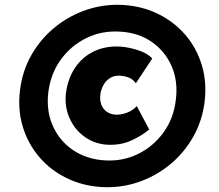

<svg xmlns="http://www.w3.org/2000/svg" viewBox="-20 -716 921 807"><path d="M607 -172Q579 -147 532 -125.5Q485 -104 426 -108Q372 -113 331.5 -144Q291 -175 271 -222.5Q251 -270 257 -324Q265 -385 295 -430.5Q325 -476 374.5 -500Q424 -524 487 -520Q519 -518 559 -505.5Q599 -493 620 -470L551 -366Q538 -384 520 -390.5Q502 -397 483 -398Q460 -399 442.5 -388Q425 -377 415 -359Q405 -341 402 -320Q399 -298 405 -279Q411 -260 426.5 -248Q442 -236 465 -234Q487 -233 511.5 -241.5Q536 -250 555 -270ZM405 70Q326 65 259 32Q192 -1 145 -56Q98 -111 76 -182.5Q54 -254 64 -336Q74 -419 113 -486.5Q152 -554 212 -602.5Q272 -651 346 -675.5Q420 -700 499 -695Q579 -690 645.5 -657Q712 -624 759 -569.5Q806 -515 828 -443Q850 -371 840 -288Q830 -207 791 -139Q752 -71 692 -22.5Q632 26 558.5 50.5Q485 75 405 70ZM419 -42Q495 -37 559.5 -68.5Q624 -100 667 -159Q710 -218 719 -296Q729 -374 701.5 -437.5Q674 -501 617.5 -540Q561 -579 485 -583Q409 -588 344 -556.5Q279 -525 236 -466Q193 -407 183 -328Q174 -250 202 -187Q230 -124 286.5 -85.5Q343 -47 419 -42Z"/></svg>

Font: Josefin Sans Thin
Style: Bold Italic
Weight: 700
Italic angle: -7°
Version: Version 2.000